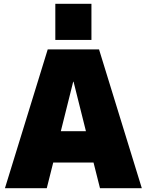

<svg xmlns="http://www.w3.org/2000/svg" viewBox="-20 -990 772 1010"><path d="M231 -730H501L726 0H506L472 -135H260L226 0H6ZM432 -300 367 -560H365L300 -300ZM271 -970H461V-780H271Z"/></svg>

Font: Enso Black
Style: Regular
Weight: 900
Designer: Coji Morishita
Foundry: UNDERFOREST DESIGN
Version: Version 1.000